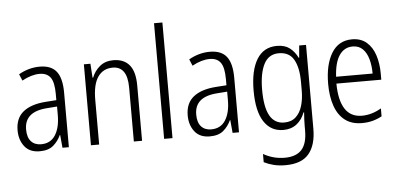

<svg xmlns="http://www.w3.org/2000/svg" viewBox="-61 -888 2608 1257"><g transform="rotate(-5 1243.5 -259.5)"><path d="M219 -542Q295 -542 329.5 -497.5Q364 -453 364 -359V0H322L314 -85H312Q293 -44 261 -17Q229 10 172 10Q106 10 72.5 -33Q39 -76 39 -139Q39 -219 90.5 -260.5Q142 -302 238 -309L309 -314V-355Q309 -431 286 -463Q263 -495 214 -495Q161 -495 99 -461L81 -504Q112 -522 147 -532Q182 -542 219 -542ZM244 -267Q95 -257 95 -140Q95 -88 119 -61.5Q143 -35 185 -35Q247 -35 278.5 -84Q310 -133 310 -216V-272Z M703 -542Q772 -542 808.5 -498.5Q845 -455 845 -363V0H791V-353Q791 -425 766.5 -459.5Q742 -494 695 -494Q632 -494 597.5 -444.5Q563 -395 563 -294V0H509V-532H552L558 -440H562Q578 -482 613.5 -512Q649 -542 703 -542Z M1045 0H990V-760H1045Z M1337 -542Q1413 -542 1447.5 -497.5Q1482 -453 1482 -359V0H1440L1432 -85H1430Q1411 -44 1379 -17Q1347 10 1290 10Q1224 10 1190.5 -33Q1157 -76 1157 -139Q1157 -219 1208.5 -260.5Q1260 -302 1356 -309L1427 -314V-355Q1427 -431 1404 -463Q1381 -495 1332 -495Q1279 -495 1217 -461L1199 -504Q1230 -522 1265 -532Q1300 -542 1337 -542ZM1362 -267Q1213 -257 1213 -140Q1213 -88 1237 -61.5Q1261 -35 1303 -35Q1365 -35 1396.5 -84Q1428 -133 1428 -216V-272Z M1778 -542Q1830 -542 1862 -517.5Q1894 -493 1914 -452H1917L1924 -532H1969V19Q1969 126 1921 183.5Q1873 241 1767 241Q1725 241 1690.5 232.5Q1656 224 1626 209V155Q1658 173 1693 182.5Q1728 192 1767 192Q1841 192 1877.5 152Q1914 112 1914 27V-4Q1914 -24 1915 -46Q1916 -68 1918 -93H1914Q1896 -45 1860.5 -17.5Q1825 10 1773 10Q1691 10 1646 -59Q1601 -128 1601 -263Q1601 -396 1646 -469Q1691 -542 1778 -542ZM1786 -493Q1719 -493 1688 -432Q1657 -371 1657 -263Q1657 -149 1688.5 -93.5Q1720 -38 1783 -38Q1830 -38 1859 -64.5Q1888 -91 1901.5 -136Q1915 -181 1915 -237V-294Q1915 -387 1885 -440Q1855 -493 1786 -493Z M2272 -542Q2330 -542 2367.5 -509.5Q2405 -477 2422.5 -422.5Q2440 -368 2440 -303V-262H2145Q2146 -152 2183 -95Q2220 -38 2294 -38Q2358 -38 2421 -75V-23Q2392 -7 2360 1.5Q2328 10 2290 10Q2222 10 2178 -24Q2134 -58 2112.5 -120Q2091 -182 2091 -264Q2091 -391 2137 -466.5Q2183 -542 2272 -542ZM2272 -495Q2217 -495 2184.5 -448Q2152 -401 2147 -307H2387Q2387 -359 2375 -402Q2363 -445 2337.5 -470Q2312 -495 2272 -495Z"/></g></svg>

Font: Noto Sans Lao UI Cond Light
Style: Regular
Weight: 300
Width: 3
Designer: Monotype Design Team
Foundry: Monotype Imaging Inc.
Version: Version 2.000; ttfautohint (v1.8.4.7-5d5b)